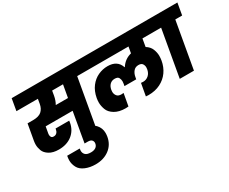

<svg xmlns="http://www.w3.org/2000/svg" viewBox="-152 -1249 2522 2110"><g transform="rotate(-30 1109.5 -194.0)"><path d="M949 -590H861L757 0H577L627 -285H285L270 -201Q269 -193 269 -186Q269 -171 276.5 -157.5Q284 -144 308 -144Q331 -144 346 -159Q361 -174 365 -198L367 -210H540Q539 -200 537 -187Q521 -97 454 -44Q387 9 285 9Q211 9 164.5 -20Q118 -49 103.5 -89Q89 -129 89 -165Q89 -186 93 -210L129 -413H198Q272 -413 307 -444Q342 -475 352 -531L362 -590H90L116 -740H975ZM681 -590H543L533 -531Q523 -475 498 -432H653Z M815 153Q799 245 728 298.5Q657 352 553 352Q482 352 425 328Q368 304 345 260Q322 216 322 170Q322 144 328 113H487Q484 128 484 141Q484 171 504.5 191.5Q525 212 574 212Q612 212 635 196.5Q658 181 663 152Q664 146 664 140Q664 121 650 106.5Q636 92 600 92H561L585 -48H624Q735 -48 777 -2Q819 44 819 107Q819 128 815 153Z M1689 -590 1672 -491Q1719 -462 1736.5 -418Q1754 -374 1754 -332Q1754 -305 1749 -274Q1736 -199 1695 -141Q1654 -83 1588 -50Q1522 -17 1438 -17L1403 -19L1431 -175L1458 -173Q1498 -173 1527.5 -199Q1557 -225 1565 -271Q1567 -283 1567 -294Q1567 -318 1553.5 -338.5Q1540 -359 1504 -359Q1464 -359 1440.5 -331Q1417 -303 1410 -262L1405 -235H1256L1261 -262Q1264 -278 1264 -291Q1264 -314 1253 -336.5Q1242 -359 1202 -359Q1165 -359 1141 -335.5Q1117 -312 1110 -271Q1108 -258 1108 -247Q1108 -218 1125.5 -195.5Q1143 -173 1183 -173L1210 -175L1182 -19L1147 -17Q1063 -17 1009 -50Q955 -83 938 -130Q921 -177 921 -219Q921 -245 926 -274Q941 -355 983 -410Q1025 -465 1083 -491.5Q1141 -518 1203 -518Q1327 -518 1361 -414H1364Q1413 -490 1498 -511L1512 -590H921L947 -740H1892L1866 -590Z M1822 0 1926 -590H1838L1864 -740H2219L2193 -590H2106L2002 0Z"/></g></svg>

Font: Fz Poppins ExtBd
Style: Italic
Weight: 800
Italic angle: -10°
Designer: Ninad Kale (Devanagari), Jonny Pinhorn (Latin)
Foundry: Indian Type Foundry
Version: Vit hóa bi Vntype.Com & FontZin.Com